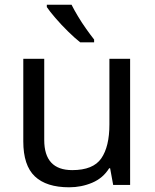

<svg xmlns="http://www.w3.org/2000/svg" viewBox="-20 -786 658 816"><path d="M533 -536V0H461L448 -71H444Q418 -29 372 -9.5Q326 10 274 10Q177 10 128 -36.5Q79 -83 79 -185V-536H168V-191Q168 -63 287 -63Q376 -63 410.5 -113Q445 -163 445 -257V-536ZM284 -766Q295 -744 311.5 -716.5Q328 -689 346.5 -663Q365 -637 380 -618V-606H321Q298 -624 269 -652.5Q240 -681 215.5 -709.5Q191 -738 179 -756V-766Z"/></svg>

Font: Noto Sans Tifinagh Rhissa Ixa
Style: Regular
Weight: 400
Designer: JamraPatel
Foundry: JamraPatel LLC
Version: Version 2.006; ttfautohint (v1.8.4.7-5d5b)